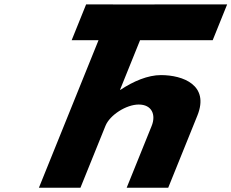

<svg xmlns="http://www.w3.org/2000/svg" viewBox="-20 -880 1085 900"><path d="M509.7 -859.5H383.7L315.9 -691.5H441.8L162.4 0H357.1L474.3 -290C494.9 -341 571.9 -390 630.2 -390C692.9 -390 711.6 -341 691 -290L573.8 0H768.5L905.1 -338C962.9 -481 837.8 -528 734.4 -528C672.8 -528 604.9 -499 544.8 -459H542.6L636.5 -691.5H977L1044.8 -859.5H704.4L704.2 -859H509.5Z"/></svg>

Font: Hussar
Style: BdWideOblFour
Weight: 700
Foundry: Cannot Into Space Fonts
Version: Version 2.00